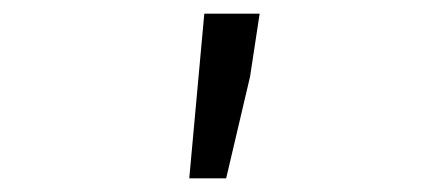

<svg xmlns="http://www.w3.org/2000/svg" viewBox="-20 -710 640 281"><path d="M257 -449 279 -690H360L346 -598L311 -449Z"/></svg>

Font: SauceCodePro NFM
Style: Regular
Weight: 400
Monospace: yes
Designer: Paul D. Hunt, Teo Tuominen
Foundry: Adobe
Version: Version 2.042;hotconv 1.1.0;makeotfexe 2.6.0;Nerd Fonts 3.3.